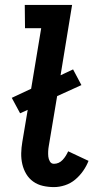

<svg xmlns="http://www.w3.org/2000/svg" viewBox="-20 -755 396 783"><path d="M200 8Q177 8 155 3Q133 -2 115.5 -14.5Q98 -27 87 -45.5Q76 -64 71 -85.5Q66 -107 66.5 -130Q67 -153 71 -176L93 -307L62 -293L28 -356L107 -393L148 -640H82L81 -735H274L227 -448L278 -472L312 -408L213 -363L179 -160Q177 -149 176.5 -138Q176 -127 177 -116.5Q178 -106 183.5 -96.5Q189 -87 200 -87Q210 -87 219 -91Q228 -95 235.5 -103Q243 -111 248.5 -120Q254 -129 258 -138L341 -99Q333 -78 319 -58Q305 -38 286.5 -22.5Q268 -7 245 0.5Q222 8 200 8Z"/></svg>

Font: Iosevka QP
Style: Bold Italic
Weight: 700
Italic angle: -9°
Designer: Belleve Invis
Foundry: Belleve Invis
Version: Version 20.0.0; ttfautohint (v1.8.4)